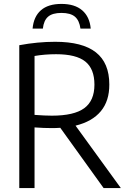

<svg xmlns="http://www.w3.org/2000/svg" viewBox="-20 -961 656 981"><path d="M509.5 0 288 -308Q267.5 -306.5 245.5 -306.5Q204 -306.5 156.5 -310V0H78.5V-730Q172 -747.5 262 -747.5Q401.5 -747.5 470 -693.5Q538.5 -639.5 538.5 -529.5Q539 -445.5 495.2 -392.8Q451.5 -340 366 -319L597.5 0ZM462.5 -528.5Q462.5 -609 416 -646.5Q369.5 -684 266.5 -684Q209 -684 156.5 -675V-374Q210 -370 245 -370Q358.5 -370 410.5 -408.2Q462.5 -446.5 462.5 -528.5ZM294 -941Q362 -941 400 -908.2Q438 -875.5 443.5 -815H391Q385.5 -856.5 362.8 -875.8Q340 -895 294 -895Q248 -895 225.8 -875.8Q203.5 -856.5 199 -815H146.5Q152 -876 189 -908.5Q226 -941 294 -941Z"/></svg>

Font: Encode Sans Semi Condensed
Style: Regular
Weight: 400
Width: 4
Designer: Multiple Designers
Foundry: Impallari Type
Version: Version 2.000